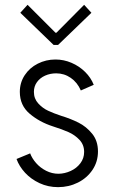

<svg xmlns="http://www.w3.org/2000/svg" viewBox="-20 -771 474 799"><path d="M48.8 -109.4 105.5 -132.8Q113.3 -111.8 130.4 -92.3Q147.5 -72.8 171.9 -60.3Q196.3 -47.9 223.6 -47.9Q249.5 -48.3 274.2 -59.6Q298.8 -70.8 314.5 -91.6Q330.1 -112.3 330.1 -138.7Q330.1 -168.5 310.8 -189Q291.5 -209.5 265.1 -221.2Q238.8 -232.9 200.2 -245.1Q144 -263.2 103.3 -297.9Q62.5 -332.5 62.5 -388.7Q62.5 -427.2 82.8 -458Q103 -488.8 137.2 -506.1Q171.4 -523.4 210.9 -523.4Q245.6 -523.4 277.8 -509.5Q310.1 -495.6 334.2 -471.7Q358.4 -447.8 370.1 -418L316.4 -394.5Q301.8 -428.2 274.4 -447Q247.1 -465.8 213.9 -465.8Q189 -465.8 167.7 -456.3Q146.5 -446.8 133.8 -429.2Q121.1 -411.6 121.1 -388.7Q121.1 -360.4 139.2 -340.6Q157.2 -320.8 180.4 -310.1Q203.6 -299.3 234.4 -289.1Q274.4 -276.9 306.6 -260.7Q338.9 -244.6 363.3 -214.8Q387.7 -185.1 387.7 -140.6Q387.7 -98.1 365 -64.2Q342.3 -30.3 304.2 -11.2Q266.1 7.8 221.7 7.8Q180.2 7.8 144.5 -8.8Q108.9 -25.4 84.2 -52.2Q59.6 -79.1 48.8 -109.4ZM210.9 -634.8H214.8L330.1 -751L360.4 -717.8L221.7 -584H203.1L64.5 -717.8L94.7 -751Z"/></svg>

Font: Reddit Sans Chocolate Light
Style: Regular
Weight: 300
Designer: Stephen Hutchings
Foundry: Reddit
Version: Version 1.013